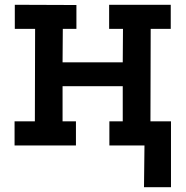

<svg xmlns="http://www.w3.org/2000/svg" viewBox="-20 -609 777 804"><path d="M42 -589 300 -588V-488H243L242 -348H494L495 -488H437V-589H695V-488H611L610 -101H695V0H438V-101H494V-248H242V-101H298V0H41V-101H126L127 -488H42ZM583 175 585 0H495V-101H696V175Z"/></svg>

Font: Podkova
Style: Bold
Weight: 700
Designer: Ilya Yudin
Foundry: Cyreal (www.cyreal.org)
Version: Version 2.102; ttfautohint (v1.8.1.43-b0c9)